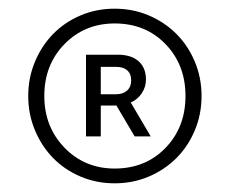

<svg xmlns="http://www.w3.org/2000/svg" viewBox="-20 -733 529 442"><path d="M244 -311Q202 -311 165.5 -326.5Q129 -342 102.5 -369Q76 -396 60.5 -433Q45 -470 45 -512Q45 -554 60.5 -591Q76 -628 102.5 -655Q129 -682 165.5 -697.5Q202 -713 244 -713Q286 -713 322.5 -697.5Q359 -682 386 -655Q413 -628 428.5 -591Q444 -554 444 -512Q444 -470 428.5 -433Q413 -396 386 -369Q359 -342 322.5 -326.5Q286 -311 244 -311ZM244 -345Q315 -345 361 -392.5Q407 -440 407 -512Q407 -584 361 -631.5Q315 -679 244 -679Q175 -679 128.5 -631.5Q82 -584 82 -512Q82 -441 128.5 -393Q175 -345 244 -345ZM178 -419V-607H252Q282 -607 299 -592Q316 -577 316 -550Q316 -533 306.5 -518.5Q297 -504 281 -497L327 -419H290L248 -490H212V-419ZM248 -579H212V-516H247Q263 -516 272.5 -524.5Q282 -533 282 -548Q282 -563 273 -571Q264 -579 248 -579Z"/></svg>

Font: Red Hat Display
Style: Regular
Weight: 400
Designer: Pentagram / MCKL
Foundry: Pentagram / MCKL
Version: Version 1.003; Red Hat Display